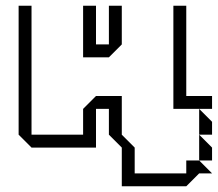

<svg xmlns="http://www.w3.org/2000/svg" viewBox="-20 -515 760 670"><path d="M270 -315V-495H315V-360H360V-495H405V-360L360 -315ZM585 -135V-495H630V-180H720V-135ZM675 -45V-135L720 -90V-45ZM675 -45 720 0V45H675ZM45 -45V-495H90V-45H270V-135L315 -180H405V-45L450 0V90H630V45H675L720 90H675L630 135H405V0L360 -45V-135H315V0H90Z"/></svg>

Font: Rubik Iso
Style: Regular
Weight: 400
Designer: Hubert and Fischer, NaN
Foundry: Hubert and Fischer, NaN
Version: Version 2.200